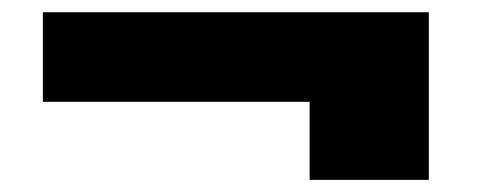

<svg xmlns="http://www.w3.org/2000/svg" viewBox="-20 -465 788 317"><path d="M50.8 -296.9V-444.8H688V-168H491.2V-296.9Z"/></svg>

Font: Poppins ExtraBold
Style: Regular
Weight: 800
Designer: Ninad Kale (Devanagari), Jonny Pinhorn (Latin)
Foundry: Indian Type Foundry
Version: 4.004